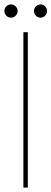

<svg xmlns="http://www.w3.org/2000/svg" viewBox="-21 -850 233 870"><path d="M85 0V-704H105V0ZM29 -770Q16 -770 7.5 -779Q-1 -788 -1 -800Q-1 -812 7.5 -821Q16 -830 29 -830Q41 -830 50 -821Q59 -812 59 -800Q59 -788 50 -779Q41 -770 29 -770ZM163 -770Q150 -770 141.5 -779Q133 -788 133 -800Q133 -812 141.5 -821Q150 -830 163 -830Q175 -830 183.5 -821Q192 -812 192 -800Q192 -788 183.5 -779Q175 -770 163 -770Z"/></svg>

Font: Poppins Variable
Style: Regular
Weight: 100
Designer: Jonny Pinhorn
Foundry: Indian Type Foundry
Version: Version 6.000